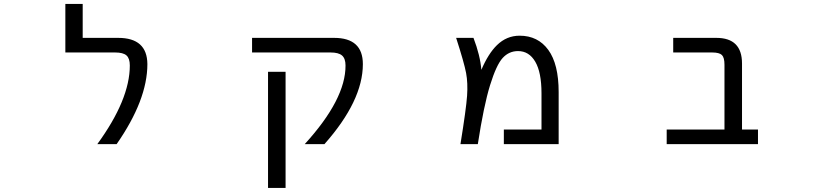

<svg xmlns="http://www.w3.org/2000/svg" viewBox="-20 -712 4040 951"><path d="M565.4 -524.4Q709 -524.4 710 -394.5Q710 -216.8 557.6 2H461.9Q623 -218.8 623 -387.7Q623 -422.9 606.4 -437.5Q589.8 -452.1 549.8 -452.1H303.7V-692.4H389.6V-524.4Z M1634.8 -524.4Q1777.3 -524.4 1777.3 -394.5Q1777.3 -212.9 1586.9 2H1489.3Q1692.4 -220.7 1691.4 -387.7Q1691.4 -421.9 1674.3 -437Q1657.2 -452.1 1617.2 -452.1H1228.5V-524.4ZM1307.6 218.8V-356.4H1394.5V218.8Z M2475.6 2V-70.3H2662.1V-250Q2662.1 -353.5 2631.3 -406.2Q2600.6 -459 2545.9 -459Q2501 -459 2469.7 -424.8Q2438.5 -390.6 2407.2 -289.6Q2376 -188.5 2346.7 2H2260.7Q2289.1 -173.8 2293.5 -237.3Q2297.9 -300.8 2288.6 -350.6Q2279.3 -400.4 2239.3 -524.4H2325.2Q2358.4 -437.5 2364.3 -366.2Q2398.4 -446.3 2441.4 -488.3Q2489.3 -535.2 2553.7 -535.2Q2644.5 -535.2 2695.8 -464.8Q2747.1 -394.5 2747.1 -255.9V2Z M3568.4 -391.6Q3568.4 -426.8 3555.7 -439.5Q3543 -452.1 3506.8 -452.1H3314.5V-524.4H3528.3Q3655.3 -524.4 3655.3 -397.5V-70.3H3734.4V2H3282.2V-70.3H3568.4Z"/></svg>

Font: Gen Shin Gothic Monospace Regular
Style: Regular
Weight: 400
Designer: [Source Han Sans]
Ryoko NISHIZUKA  (kana & ideographs); Paul D. Hunt (Latin, Greek & Cyrillic); Wenlong ZHANG  (bopomofo
Version: Version 1.002.20150607